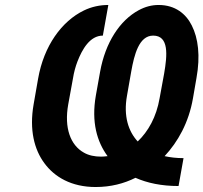

<svg xmlns="http://www.w3.org/2000/svg" viewBox="-20 -741 817 771"><path d="M641 -114C694 -171 738 -248 755 -347L769 -428C785 -516 776 -588 750 -639C727 -685 684 -721 617 -721C589 -721 563 -714 537 -700C461 -659 403 -570 382 -453L365 -358C346 -250 370 -171 412 -114C403 -113 395 -112 386 -112C360 -112 336 -117 317 -128C263 -158 237 -227 254 -322L273 -426C277 -451 283 -473 291 -494C310 -543 341 -598 393 -598L415 -721C381 -721 348 -714 317 -699C228 -656 156 -557 133 -425L115 -322C97 -219 118 -140 158 -86C199 -30 267 10 364 10C425 10 478 -4 524 -27C572 -6 628 6 697 6L717 -106C688 -106 664 -109 641 -114ZM639 -445 621 -347C608 -271 575 -213 533 -173C496 -213 475 -274 490 -357L507 -454C519 -521 538 -598 595 -598C659 -598 652 -520 639 -445Z"/></svg>

Font: Asimov
Style: NarIt
Weight: 500
Designer: Google
Version: Version 2.000980; 2014